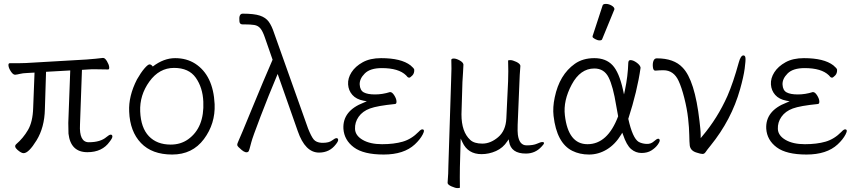

<svg xmlns="http://www.w3.org/2000/svg" viewBox="-20 -779 4396 984"><path d="M390 -141Q385 -50 435 -50Q495 -50 526 -77Q540 -89 547.5 -89Q555 -89 556 -80.5Q557 -72 542 -53Q504 1 428 1Q342 1 331 -94Q330 -109 330 -149L340 -418L216 -411L210 -219Q208 -126 167.5 -60Q127 6 101 6Q89 6 69.5 -11Q50 -28 63 -40Q99 -71 123.5 -113Q148 -155 150 -226L157 -407L121 -405Q96 -404 82.5 -400.5Q69 -397 58 -396H57Q47 -396 36 -412.5Q25 -429 23.5 -442Q22 -455 30 -455H73Q99 -455 113 -456L423 -474Q446 -476 470 -478Q494 -480 506 -482H509Q518 -482 528 -465.5Q538 -449 539.5 -436Q541 -423 534 -423L470 -424H450Q440 -424 431 -423L400 -421ZM331 -94Q331 -94 331 -95Z M763 -438Q819 -481 877.5 -481Q936 -481 980 -453Q1073 -393 1080 -245Q1084 -145 1025 -66Q966 13 862.5 13Q759 13 702.5 -46Q646 -105 642 -207Q638 -286 682 -372Q702 -407 720 -428Q738 -449 746.5 -449Q755 -449 763 -438ZM855 -38Q906 -38 944 -65Q1028 -125 1022 -258Q1019 -330 983.5 -380.5Q948 -431 872 -431Q796 -431 745.5 -361Q695 -291 698.5 -207.5Q702 -124 743 -81Q784 -38 855 -38Z M1223 -654Q1208 -654 1207 -670Q1203 -709 1224 -709Q1282 -709 1312 -699Q1342 -689 1357.5 -667.5Q1373 -646 1385 -609L1559 -120Q1575 -80 1587.5 -64.5Q1600 -49 1628 -47H1634Q1666 -47 1681.5 -59Q1697 -71 1704.5 -71Q1712 -71 1713 -63Q1714 -55 1701 -39Q1669 3 1615 3Q1544 3 1506 -107L1403 -400L1398 -388Q1357 -291 1315.5 -182.5Q1274 -74 1268 -50Q1257 -5 1253 -2Q1241 8 1219 -10Q1197 -28 1196 -35Q1195 -42 1203 -58.5Q1211 -75 1271.5 -222.5Q1332 -370 1377 -473L1337 -588Q1326 -620 1314 -634Q1302 -648 1283 -651Q1264 -654 1234 -654ZM1206 -674V-675Z M1978 -307H1980Q1990 -307 2000.5 -290.5Q2011 -274 2012 -260.5Q2013 -247 2005 -246Q1914 -237 1876 -223Q1838 -209 1818 -180.5Q1798 -152 1799.5 -118Q1801 -84 1839 -62Q1877 -40 1938 -40Q1999 -40 2044 -53Q2089 -66 2126 -104Q2137 -116 2144 -116Q2160 -116 2146.5 -90Q2133 -64 2106 -39Q2050 13 1946.5 13Q1843 13 1793.5 -24Q1744 -61 1740 -119Q1735 -211 1844 -253L1860 -260L1843 -263Q1806 -270 1786 -292.5Q1766 -315 1764 -346.5Q1762 -378 1781.5 -408.5Q1801 -439 1839 -460Q1877 -481 1933 -481Q2036 -481 2084 -444Q2102 -429 2103 -422Q2104 -403 2093 -392Q2082 -381 2077.5 -381Q2073 -381 2069 -384L2061 -393Q2023 -430 1937 -430Q1877 -430 1849.5 -402.5Q1822 -375 1823.5 -345.5Q1825 -316 1844.5 -305.5Q1864 -295 1902 -295Q1940 -295 1978 -307Z M2448 11Q2378 11 2350 -50L2341 -69L2337 78Q2336 129 2337 183Q2335 185 2324.5 185Q2314 185 2294.5 176.5Q2275 168 2274 159V157Q2278 108 2278 70L2292 -367Q2295 -435 2293 -473Q2294 -479 2306 -479Q2318 -479 2335.5 -469.5Q2353 -460 2355 -449V-446Q2355 -433 2353 -407Q2351 -381 2350 -359L2345 -193Q2345 -103 2390 -62Q2410 -43 2452 -43Q2494 -43 2533 -76Q2572 -109 2575 -172L2584 -363Q2586 -412 2584 -468Q2584 -471 2595.5 -471Q2607 -471 2626 -462Q2645 -453 2647 -442Q2643 -392 2642 -355L2633 -139Q2632 -104 2634 -89Q2641 -34 2679 -34Q2713 -34 2732 -42.5Q2751 -51 2759 -51Q2779 -51 2755 -27Q2723 8 2675 8Q2599 8 2589 -53L2587 -65L2580 -55Q2558 -21 2522 -5Q2486 11 2448 11Z M3068 -750Q3070 -759 3085 -759Q3100 -759 3114.5 -750.5Q3129 -742 3129 -732Q3129 -730 3128 -729L3066 -578Q3064 -572 3053 -572Q3042 -572 3029.5 -579Q3017 -586 3017 -590V-594ZM3263 -432Q3246 -312 3200 -170Q3222 -71 3253 -52Q3269 -43 3292 -41.5Q3315 -40 3330.5 -54Q3346 -68 3353 -68Q3360 -68 3361 -60.5Q3362 -53 3350.5 -37Q3339 -21 3318.5 -8Q3298 5 3268 5Q3238 5 3214.5 -15Q3191 -35 3173 -89L3169 -99L3164 -90Q3133 -39 3090 -13Q3047 13 2999 13Q2951 13 2913 -6Q2833 -46 2817 -185Q2812 -229 2823 -280Q2847 -396 2926 -452Q2967 -481 3026 -481Q3085 -481 3119 -445Q3153 -409 3173 -318L3178 -295L3183 -318Q3198 -389 3200 -458Q3201 -471 3211 -471Q3225 -471 3243 -458Q3261 -445 3263 -432ZM2991 -40Q3094 -40 3148 -183Q3143 -210 3138 -238Q3122 -337 3099 -382.5Q3076 -428 3026 -428Q2954 -428 2910 -345.5Q2866 -263 2875 -188Q2892 -40 2991 -40Z M3458 -364Q3433 -419 3380 -419Q3361 -419 3339 -417H3338Q3328 -417 3326 -435.5Q3324 -454 3329 -467Q3334 -480 3346 -480Q3434 -480 3478 -433Q3541 -369 3565 -158L3569 -121Q3571 -103 3571 -85V-71L3580 -82Q3657 -173 3708 -287Q3738 -356 3766 -458Q3776 -495 3790 -495Q3799 -495 3800.5 -482Q3802 -469 3796.5 -427.5Q3791 -386 3773 -322Q3729 -165 3621 -32Q3603 -10 3596.5 0Q3590 10 3580.5 10Q3571 10 3550 3Q3519 -6 3515 -33Q3513 -51 3512.5 -87Q3512 -123 3506.5 -172.5Q3501 -222 3487 -277Q3473 -332 3458 -364Z M4145 -307H4147Q4157 -307 4167.5 -290.5Q4178 -274 4179 -260.5Q4180 -247 4172 -246Q4081 -237 4043 -223Q4005 -209 3985 -180.5Q3965 -152 3966.5 -118Q3968 -84 4006 -62Q4044 -40 4105 -40Q4166 -40 4211 -53Q4256 -66 4293 -104Q4304 -116 4311 -116Q4327 -116 4313.5 -90Q4300 -64 4273 -39Q4217 13 4113.5 13Q4010 13 3960.5 -24Q3911 -61 3907 -119Q3902 -211 4011 -253L4027 -260L4010 -263Q3973 -270 3953 -292.5Q3933 -315 3931 -346.5Q3929 -378 3948.5 -408.5Q3968 -439 4006 -460Q4044 -481 4100 -481Q4203 -481 4251 -444Q4269 -429 4270 -422Q4271 -403 4260 -392Q4249 -381 4244.5 -381Q4240 -381 4236 -384L4228 -393Q4190 -430 4104 -430Q4044 -430 4016.5 -402.5Q3989 -375 3990.5 -345.5Q3992 -316 4011.5 -305.5Q4031 -295 4069 -295Q4107 -295 4145 -307Z"/></svg>

Font: ToneOZ-Pinyin-WenKai-Light
Style: Light
Weight: 300
Designer: Fontworks Inc.
Foundry: ToneOZ
Version: Version 0.240331